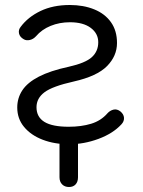

<svg xmlns="http://www.w3.org/2000/svg" viewBox="-20 -572 573 768"><path d="M256 176Q239 176 228.5 165.5Q218 155 218 137V-12L292 -36V137Q292 155 282.5 165.5Q273 176 256 176ZM257 5Q198 5 151 -13Q104 -31 76.5 -64Q49 -97 49 -142Q49 -180 69.5 -211Q90 -242 135.5 -265.5Q181 -289 255 -305Q322 -320 347.5 -343.5Q373 -367 373 -403Q373 -438 343 -460.5Q313 -483 260 -483Q218 -483 182.5 -468.5Q147 -454 124 -427Q113 -415 99 -412Q85 -409 75 -415Q59 -424 56 -438.5Q53 -453 63 -465Q92 -504 142 -528Q192 -552 259 -552Q314 -552 357 -534.5Q400 -517 424 -483Q448 -449 448 -400Q448 -348 408 -307.5Q368 -267 275 -246Q190 -227 158 -203Q126 -179 126 -143Q126 -104 157.5 -84.5Q189 -65 255 -65Q305 -65 344.5 -77Q384 -89 410 -119Q420 -130 434 -133.5Q448 -137 462 -126Q475 -115 476 -101Q477 -87 466 -75Q432 -38 374 -16.5Q316 5 257 5Z"/></svg>

Font: Comfortaa
Style: Regular
Weight: 400
Designer: Johan Aakerlund
Foundry: Johan Aakerlund
Version: Version 3.104; ttfautohint (v1.8.1.43-b0c9)